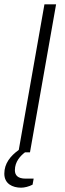

<svg xmlns="http://www.w3.org/2000/svg" viewBox="-33 -706 303 890"><path d="M65 164C80 164 101 159 118 150L123 122H86C49 122 36 106 36 83C36 43 62 16 83 0H106L227 -686H173L54 -11C15 17 -13 52 -13 99C-13 146 25 164 65 164Z"/></svg>

Font: Archivo Thin
Style: Italic
Weight: 100
Italic angle: -10°
Designer: Hector Gatti
Foundry: Omnibus-Type
Version: Version 2.001